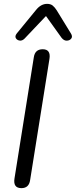

<svg xmlns="http://www.w3.org/2000/svg" viewBox="-20 -967 393 994"><path d="M91 7Q47 7 55 -43L155 -670Q161 -712 201 -712Q244 -712 236 -662L136 -35Q130 7 91 7ZM107 -767Q95 -755 81.5 -757Q68 -759 62 -769.5Q56 -780 67 -794L167 -916Q192 -947 224 -947Q242 -947 253 -938Q264 -929 274 -913L347 -794Q357 -778 349 -767.5Q341 -757 326 -756.5Q311 -756 299 -771L218 -884Z"/></svg>

Font: Nunito
Style: Italic
Weight: 400
Italic angle: -9°
Designer: Vernon Adams
Foundry: Vernon Adams
Version: Version 3.601; ttfautohint (v1.8.2.53-6de2)